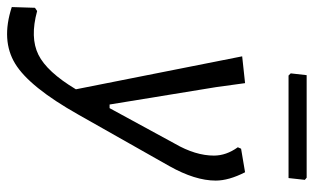

<svg xmlns="http://www.w3.org/2000/svg" viewBox="-280 -484 867 530"><g transform="rotate(90 153.0 -219.5)"><path d="M379 -633 385 -628 380 -583H97L91 -589L96 -633ZM118 -463 129 -383 177 -89H187L285 -269Q318 -326 318 -377Q318 -411 295 -443L299 -452L364 -463Q387 -418 387 -382Q387 -325 347 -254L205 -3Q129 132 64.5 171.5Q0 211 -92 181L-90 117L-81 111Q-8 131 39.5 107.5Q87 84 135 4L44 -455Z"/></g></svg>

Font: Alegreya Sans
Style: Italic
Weight: 400
Italic angle: -7°
Designer: Juan Pablo del Peral
Foundry: Huerta Tipografica
Version: Version 2.007